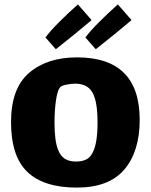

<svg xmlns="http://www.w3.org/2000/svg" viewBox="-20 -837 683 870"><path d="M30 -284Q30 -437 112 -507Q194 -577 329 -577Q613 -577 613 -294Q613 -151 543.5 -69Q474 13 328 13Q179 13 104.5 -57.5Q30 -128 30 -284ZM401 -148Q422 -189 422 -282Q422 -373 401 -414Q380 -456 324 -458Q303 -458 280.5 -453.5Q258 -449 252 -441Q240 -427 233.5 -381.5Q227 -336 227 -282Q227 -198 243 -159Q254 -130 274 -117.5Q294 -105 324 -105Q352 -105 371 -114.5Q390 -124 401 -148ZM333 -817 395 -746Q366 -721 317.5 -681.5Q269 -642 233 -614L186 -667Q206 -695 248 -737Q290 -779 333 -817ZM514 -817 576 -746Q547 -721 498.5 -681.5Q450 -642 414 -614L367 -667Q387 -695 429 -737Q471 -779 514 -817Z"/></svg>

Font: Lalezar
Style: Regular
Weight: 400
Designer: Borna Izadpanah
Foundry: Borna Izadpanah
Version: Version 1.003